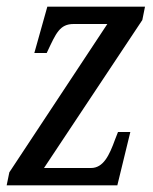

<svg xmlns="http://www.w3.org/2000/svg" viewBox="-20 -556 459 576"><path d="M0 0H332L371 -160H334L325 -137C308 -90 290 -52 253 -52H112L407 -496L415 -536H122L83 -397H120L122 -401C148 -456 159 -484 201 -484H302L8 -39Z"/></svg>

Font: Noto Serif ExtraCondensed
Style: Italic
Weight: 400
Width: 2
Italic angle: -12°
Designer: Monotype Design Team
Foundry: Monotype Imaging Inc.
Version: Version 2.014